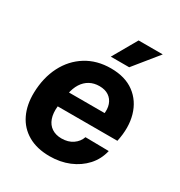

<svg xmlns="http://www.w3.org/2000/svg" viewBox="-176 -866 937 999"><g transform="rotate(30 292.0 -366.5)"><path d="M266 10Q189.7 10 136.2 -20.8Q82.7 -51.7 56 -107.3Q29.3 -163 31 -236.7Q33.3 -327.3 69 -397.2Q104.7 -467 168.2 -506.5Q231.7 -546 316 -546Q401.7 -546 456.3 -505.3Q511 -464.7 531.2 -394.5Q551.3 -324.3 532.3 -236H173.7Q169.3 -193.3 180 -163.2Q190.7 -133 214.8 -117Q239 -101 273.7 -101Q313.3 -101 341 -120Q368.7 -139 379 -169.3L520 -167.3Q507.3 -113 471.2 -73.3Q435 -33.7 382.2 -11.8Q329.3 10 266 10ZM186.3 -317.7 177.7 -327.7H410.3L401 -316.3Q407.3 -352.7 397.8 -379.5Q388.3 -406.3 366 -421.2Q343.7 -436 310 -436Q277.7 -436 252.3 -422.2Q227 -408.3 210.3 -382.2Q193.7 -356 186.3 -317.7ZM283.6 -598.1 366.7 -743.4H511.9L394.1 -598.1Z"/></g></svg>

Font: Mona Sans ExtraLight
Style: Italic
Weight: 200
Italic angle: -11.6951°
Designer: Deni Anggara
Foundry: GitHub
Version: Version 2.000